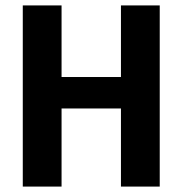

<svg xmlns="http://www.w3.org/2000/svg" viewBox="-20 -688 673 708"><path d="M426 -404V-668H569V0H426V-288H207V0H64V-668H207V-404Z"/></svg>

Font: Rambla
Style: Bold
Weight: 700
Designer: Martin Sommaruga
Foundry: Martin Sommaruga
Version: Version 1.001